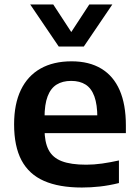

<svg xmlns="http://www.w3.org/2000/svg" viewBox="-20 -828 618 858"><path d="M346 10Q244 10 176.8 -19.5Q109.5 -49 76.2 -111.5Q43 -174 43 -272.5Q43 -363 73.2 -426Q103.5 -489 161 -521.5Q218.5 -554 300 -554Q378.5 -554 432.8 -521.2Q487 -488.5 514.8 -424.8Q542.5 -361 542.5 -268V-233H110.5V-312.5H440L415 -302Q415 -360.5 401.8 -397Q388.5 -433.5 362.5 -450Q336.5 -466.5 298 -466.5Q259.5 -466.5 233 -450Q206.5 -433.5 192.8 -397.5Q179 -361.5 179 -302V-251Q179 -193.5 197 -158.5Q215 -123.5 255.8 -107.8Q296.5 -92 365.5 -92Q399.5 -92 436.5 -97.2Q473.5 -102.5 511.5 -111V-10Q467 1 426.2 5.5Q385.5 10 346 10ZM242.5 -620 115 -808H218L310.5 -666.5H286.5L379 -808H482L354.5 -620Z"/></svg>

Font: Encode Sans SemiExpanded SemiBold
Style: Regular
Weight: 600
Width: 6
Designer: Multiple Designers
Foundry: Impallari Type
Version: Version 3.002